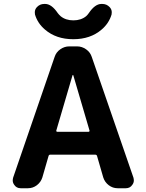

<svg xmlns="http://www.w3.org/2000/svg" viewBox="-20 -995 754 994"><path d="M240.2 -194.3Q233.4 -194.3 231.4 -187.5L199.2 -76.2Q191.4 -51.8 170.9 -36.1Q150.4 -20.5 125 -20.5H86.9Q65.4 -20.5 53.7 -38.1Q45.9 -48.8 45.9 -60.5Q45.9 -67.4 47.9 -75.2L262.7 -700.2Q270.5 -724.6 292 -739.7Q313.5 -754.9 338.9 -754.9H378.9Q404.3 -754.9 425.8 -739.7Q447.3 -724.6 455.1 -700.2L670.9 -75.2Q672.9 -67.4 672.9 -60.5Q672.9 -48.8 665 -38.1Q653.3 -20.5 631.8 -20.5H588.9Q563.5 -20.5 543 -36.1Q522.5 -51.8 514.6 -76.2L482.4 -187.5Q480.5 -194.3 472.7 -194.3ZM271.5 -319.3Q270.5 -316.4 272.5 -314.5Q274.4 -312.5 277.3 -312.5H437.5Q440.4 -312.5 442.4 -314.5Q444.3 -316.4 443.4 -319.3L359.4 -605.5Q359.4 -606.4 357.4 -606.4Q355.5 -606.4 355.5 -605.5ZM161.1 -919.9Q160.2 -925.8 160.2 -931.6Q160.2 -946.3 170.9 -958Q186.5 -974.6 209 -974.6H213.9Q247.1 -974.6 279.3 -926.8Q286.1 -918 293.9 -911.1Q320.3 -889.6 359.9 -889.6Q399.4 -889.6 425.8 -911.1Q433.6 -918 439.5 -926.8Q471.7 -974.6 504.9 -974.6H509.8Q532.2 -974.6 547.9 -958Q558.6 -946.3 558.6 -931.6Q558.6 -925.8 557.6 -919.9Q543.9 -874 505.9 -841.8Q448.2 -792 359.4 -792Q270.5 -792 212.9 -841.8Q174.8 -874 161.1 -919.9Z"/></svg>

Font: Gen Jyuu Gothic Bold
Style: Bold
Weight: 700
Designer: [Source Han Sans]
Ryoko NISHIZUKA  (kana & ideographs); Paul D. Hunt (Latin, Greek & Cyrillic); Wenlong ZHANG  (bopomofo
Version: Version 1.002.20150607